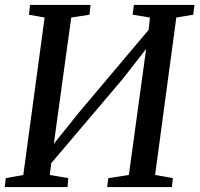

<svg xmlns="http://www.w3.org/2000/svg" viewBox="-20 -763 814 783"><path d="M-0.5 0 3.5 -36.5 75 -49.5 162 -691.5 98 -703 102.5 -743H349.5L345 -703L270.5 -691.5L199.5 -176.5L303 -305.5L586 -641L591.5 -691.5L521 -703L526 -743H773L768 -703L699 -691.5L612.5 -49.5L685 -36.5L681 0H417L421.5 -36.5L505.5 -49.5L576 -563.5L480 -440.5L189 -97.5L183 -49.5L258.5 -36.5L255.5 0Z"/></svg>

Font: Merriweather Text Regular
Style: Italic
Weight: 400
Italic angle: -7.8°
Designer: Eben Sorkin
Foundry: Eben Sorkin
Version: Version 2.100; ttfautohint (v1.7.19-72a1) -l 8 -r 50 -G 200 